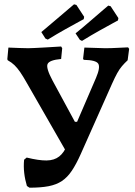

<svg xmlns="http://www.w3.org/2000/svg" viewBox="-20 -864 628 892"><path d="M304 -131 105 -478Q87 -510 73.5 -529.5Q60 -549 47 -561.5Q34 -574 16 -584L14 -589L19 -643Q45 -642 70 -641Q95 -640 111 -640Q122 -640 140.5 -641Q159 -642 189 -643.5Q219 -645 264 -648L269 -640L264 -590Q209 -585 201 -566.5Q193 -548 224 -490L328 -298H374ZM105 0Q96 -30 92.5 -60.5Q89 -91 92 -122L104 -132Q161 -118 196.5 -118.5Q232 -119 255 -137Q278 -155 292 -191L426 -502Q447 -551 436.5 -568Q426 -585 369 -586L366 -591L372 -643L468 -640Q496 -640 521.5 -641.5Q547 -643 575 -644L580 -637L573 -584Q558 -570 546.5 -556.5Q535 -543 524.5 -524Q514 -505 501 -476L355 -148Q334 -101 313.5 -70.5Q293 -40 267.5 -23Q242 -6 206 1Q170 8 117 8ZM361 -674 351 -679 331 -709Q368 -739 402.5 -769Q437 -799 460 -818.5Q483 -838 483 -838L494 -835L530 -780L528 -769Q528 -769 504 -756Q480 -743 441.5 -721.5Q403 -700 361 -674ZM202 -680 191 -685 172 -715Q209 -746 243.5 -775.5Q278 -805 301 -824.5Q324 -844 324 -844L335 -841L371 -786L369 -775Q369 -775 345 -762Q321 -749 282.5 -727.5Q244 -706 202 -680Z"/></svg>

Font: Alegreya SemiBold
Style: Regular
Weight: 600
Designer: Juan Pablo del Peral
Foundry: Huerta Tipografica
Version: Version 2.009